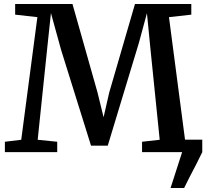

<svg xmlns="http://www.w3.org/2000/svg" viewBox="-20 -763 1036 963"><path d="M835.5 180 893.5 0 879 -62.5H994.5V0Q980.5 29.5 964 61.5Q947.5 93.5 931.5 124Q915.5 154.5 903.5 180ZM86.5 -62 167.5 -677 56 -689.5V-743H343.5L469 -299.5L499.5 -175L528 -299.5L657 -743H939.5V-689.5L827.5 -677L908 -62.5L992 -52V0H692.5V-52L781 -62L735.5 -508.5L717 -697L676.5 -547.5L520.5 -32.5H436.5L286.5 -512.5L235.5 -697.5L215.5 -508.5L169 -62L267 -52V0H4.5V-52Z"/></svg>

Font: Merriweather 24pt SemiBold
Style: Regular
Weight: 600
Designer: Eben Sorkin
Foundry: Eben Sorkin
Version: Version 2.100